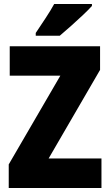

<svg xmlns="http://www.w3.org/2000/svg" viewBox="-20 -947 553 967"><path d="M491 0H24V-119L284 -566H29V-714H484V-595L225 -149H491ZM443 -917Q427 -899 398.5 -872Q370 -845 338.5 -817Q307 -789 281 -767H160V-781Q184 -817 209.5 -855.5Q235 -894 253 -927H443Z"/></svg>

Font: Noto Sans Myanmar Condensed Black
Style: Regular
Weight: 900
Width: 3
Designer: Monotype Design Team
Foundry: Monotype Imaging Inc.
Version: Version 2.107; ttfautohint (v1.8.4.7-5d5b)